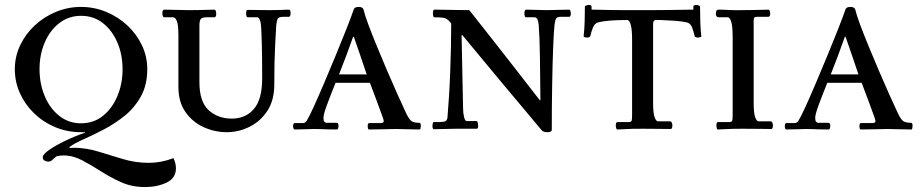

<svg xmlns="http://www.w3.org/2000/svg" viewBox="-20 -522 3723 777"><path d="M308 -494Q361 -494 409.5 -474Q458 -454 495.5 -419Q533 -384 554.5 -338.5Q576 -293 576 -242Q576 -178 550 -131.5Q524 -85 484 -53Q444 -21 400 2Q356 25 318.5 41.5Q281 58 261 73L262 77L278 76Q327 76 376.5 91Q426 106 477 121.5Q528 137 583 137Q632 137 682 118Q692 139 692 159Q692 199 654 217Q616 235 566 235Q514 235 470.5 215.5Q427 196 388 171Q349 146 312 126.5Q275 107 236 107Q224 107 210 110Q210 110 204.5 114Q199 118 192 125Q185 132 175 132Q168 132 160.5 128Q153 124 153 114Q153 103 178.5 85Q204 67 243.5 48Q283 29 324 15V13H308Q253 13 204.5 -7Q156 -27 119 -62.5Q82 -98 61 -144Q40 -190 40 -242Q40 -293 61.5 -338.5Q83 -384 120.5 -419Q158 -454 206.5 -474Q255 -494 308 -494ZM308 -458Q258 -458 220 -428.5Q182 -399 161 -350Q140 -301 140 -242Q140 -183 161 -133Q182 -83 220 -53Q258 -23 308 -23Q359 -23 396.5 -53Q434 -83 455 -133Q476 -183 476 -242Q476 -301 455 -350Q434 -399 396.5 -428.5Q359 -458 308 -458Z M1098 -421Q1097 -405 1093.5 -340Q1090 -275 1090 -180Q1090 -116 1062 -73.5Q1034 -31 990 -9Q946 13 897 13Q850 13 805 -7Q760 -27 731 -68Q702 -109 702 -170V-378Q702 -420 696 -436Q690 -452 680 -452H645Q641 -452 639 -457Q637 -462 637 -468Q637 -483 645 -483Q668 -483 694 -482Q720 -481 742 -481Q788 -481 809 -482Q830 -483 847 -483Q855 -483 855 -466Q855 -452 847 -452H816Q798 -452 792.5 -445Q787 -438 787 -419V-190Q787 -110 824.5 -76Q862 -42 918 -42Q974 -42 1007.5 -81Q1041 -120 1041 -205Q1041 -261 1040.5 -292.5Q1040 -324 1039.5 -344.5Q1039 -365 1038 -387Q1037 -429 1032 -440.5Q1027 -452 1022 -452H982Q976 -452 976 -469Q976 -474 977 -478Q978 -482 982 -482Q1004 -482 1024.5 -481.5Q1045 -481 1067 -481Q1098 -481 1111 -481.5Q1124 -482 1131 -482.5Q1138 -483 1149 -483Q1153 -483 1154.5 -479Q1156 -475 1156 -470Q1156 -454 1149 -454H1128Q1109 -454 1104.5 -447Q1100 -440 1098 -421Z M1412 -485Q1416 -494 1432 -494Q1447 -494 1451 -484Q1456 -462 1470.5 -423Q1485 -384 1505 -335.5Q1525 -287 1546.5 -236.5Q1568 -186 1588.5 -140.5Q1609 -95 1624 -63Q1636 -38 1646 -31.5Q1656 -25 1677 -25Q1683 -25 1683 -13Q1683 -8 1682 -3Q1681 2 1678 2Q1647 2 1626 1Q1605 0 1582 0Q1563 0 1536 1Q1509 2 1474 2Q1470 2 1469 -2.5Q1468 -7 1468 -11Q1468 -24 1474 -24H1522Q1533 -24 1533 -33Q1533 -36 1525 -58Q1517 -80 1504.5 -114Q1492 -148 1477 -187H1338Q1317 -135 1303 -97Q1289 -59 1289 -45Q1289 -33 1293 -29Q1297 -25 1301 -25H1342Q1350 -25 1350 -13Q1350 -8 1348.5 -3Q1347 2 1344 2Q1319 2 1304.5 1.5Q1290 1 1278.5 0.5Q1267 0 1252 0Q1234 0 1216.5 1Q1199 2 1173 2Q1169 2 1167.5 -2.5Q1166 -7 1166 -11Q1166 -24 1173 -24H1205Q1216 -24 1221 -33Q1231 -49 1249.5 -89.5Q1268 -130 1291 -184Q1314 -238 1337.5 -295Q1361 -352 1381 -402.5Q1401 -453 1412 -485ZM1464 -221Q1450 -262 1436.5 -302Q1423 -342 1412 -373H1409Q1396 -336 1381 -296Q1366 -256 1352 -221Z M2173 6Q2173 6 2151.5 -19.5Q2130 -45 2095 -87Q2060 -129 2017 -180Q1974 -231 1931 -283.5Q1888 -336 1851 -380H1848Q1850 -276 1851.5 -206Q1853 -136 1854 -84Q1854 -65 1858 -48.5Q1862 -32 1869 -32H1909Q1912 -32 1913.5 -25Q1915 -18 1915 -12Q1915 -8 1914 -4.5Q1913 -1 1909 -1H1826Q1802 -1 1776 0Q1750 1 1735 1Q1733 1 1731.5 -3Q1730 -7 1730 -11Q1730 -16 1731.5 -22Q1733 -28 1735 -28H1759Q1776 -28 1783 -32Q1790 -36 1791 -48Q1794 -84 1797 -132Q1800 -180 1802 -232Q1804 -284 1805 -334.5Q1806 -385 1806 -427L1801 -433Q1789 -447 1777.5 -449.5Q1766 -452 1738 -452Q1732 -452 1732 -468Q1732 -483 1738 -483Q1751 -483 1778.5 -482.5Q1806 -482 1835 -481.5Q1864 -481 1879 -481Q1879 -481 1897 -458.5Q1915 -436 1943.5 -399.5Q1972 -363 2006 -320Q2040 -277 2072 -235.5Q2104 -194 2129 -162Q2154 -130 2165 -116H2167Q2166 -217 2165 -293.5Q2164 -370 2160 -422Q2157 -452 2144 -452H2109Q2105 -452 2103.5 -457.5Q2102 -463 2102 -469Q2102 -474 2104 -478.5Q2106 -483 2109 -483Q2124 -483 2149 -482Q2174 -481 2192 -481Q2213 -481 2239 -482Q2265 -483 2284 -483Q2286 -483 2288 -478.5Q2290 -474 2290 -469Q2290 -454 2284 -454H2249Q2234 -454 2230 -446Q2226 -438 2224 -421Q2221 -393 2218.5 -328.5Q2216 -264 2214.5 -178Q2213 -92 2213 3Q2213 13 2195 13Q2180 13 2173 6Z M2623 -107Q2623 -65 2629 -48Q2635 -31 2643 -31H2693Q2696 -31 2698.5 -26Q2701 -21 2701 -14Q2701 -9 2699.5 -4.5Q2698 0 2695 0Q2677 0 2648 -0.5Q2619 -1 2579 -1Q2531 -1 2511 0.5Q2491 2 2479 2Q2475 2 2473.5 -4Q2472 -10 2472 -14Q2472 -19 2473.5 -23.5Q2475 -28 2478 -28H2523Q2534 -28 2536 -33Q2538 -38 2538 -57V-361Q2538 -401 2533 -420Q2528 -439 2520 -441Q2482 -441 2452.5 -439Q2423 -437 2399 -431Q2386 -427 2379 -409Q2372 -391 2369 -377Q2369 -373 2364.5 -371.5Q2360 -370 2356 -370Q2352 -370 2346.5 -371.5Q2341 -373 2342 -377Q2345 -400 2346 -434.5Q2347 -469 2347 -496Q2347 -498 2353 -500Q2359 -502 2363 -502Q2366 -502 2370 -500.5Q2374 -499 2374 -496V-483Q2382 -483 2403 -482.5Q2424 -482 2451.5 -481.5Q2479 -481 2505 -481H2579Q2591 -481 2620.5 -481Q2650 -481 2684 -481.5Q2718 -482 2745.5 -482.5Q2773 -483 2783 -483H2786V-496Q2786 -499 2790 -500.5Q2794 -502 2797 -502Q2802 -502 2807.5 -500Q2813 -498 2813 -496Q2813 -469 2814 -434.5Q2815 -400 2818 -377Q2819 -373 2814 -371.5Q2809 -370 2804 -370Q2800 -370 2795.5 -371.5Q2791 -373 2791 -377Q2788 -391 2781.5 -409Q2775 -427 2761 -431Q2738 -436 2710.5 -438Q2683 -440 2652 -441H2633Q2623 -440 2623 -425Z M3030 -107Q3030 -65 3036 -48Q3042 -31 3050 -31H3100Q3103 -31 3105.5 -26Q3108 -21 3108 -14Q3108 -9 3106.5 -4.5Q3105 0 3102 0Q3084 0 3055 -0.5Q3026 -1 2986 -1Q2938 -1 2918 0.5Q2898 2 2886 2Q2882 2 2880.5 -4Q2879 -10 2879 -14Q2879 -19 2880.5 -23.5Q2882 -28 2885 -28H2930Q2941 -28 2943 -33Q2945 -38 2945 -57V-372Q2945 -414 2939.5 -433Q2934 -452 2925 -452H2889Q2877 -452 2877 -467Q2877 -483 2888 -483Q2907 -483 2933 -481.5Q2959 -480 2986 -481Q3004 -481 3028.5 -481.5Q3053 -482 3071.5 -482.5Q3090 -483 3090 -483Q3093 -483 3095 -478Q3097 -473 3097 -468Q3097 -454 3089 -454H3043Q3036 -454 3033 -451Q3030 -448 3030 -438Z M3402 -485Q3406 -494 3422 -494Q3437 -494 3441 -484Q3446 -462 3460.5 -423Q3475 -384 3495 -335.5Q3515 -287 3536.5 -236.5Q3558 -186 3578.5 -140.5Q3599 -95 3614 -63Q3626 -38 3636 -31.5Q3646 -25 3667 -25Q3673 -25 3673 -13Q3673 -8 3672 -3Q3671 2 3668 2Q3637 2 3616 1Q3595 0 3572 0Q3553 0 3526 1Q3499 2 3464 2Q3460 2 3459 -2.5Q3458 -7 3458 -11Q3458 -24 3464 -24H3512Q3523 -24 3523 -33Q3523 -36 3515 -58Q3507 -80 3494.5 -114Q3482 -148 3467 -187H3328Q3307 -135 3293 -97Q3279 -59 3279 -45Q3279 -33 3283 -29Q3287 -25 3291 -25H3332Q3340 -25 3340 -13Q3340 -8 3338.5 -3Q3337 2 3334 2Q3309 2 3294.5 1.5Q3280 1 3268.5 0.5Q3257 0 3242 0Q3224 0 3206.5 1Q3189 2 3163 2Q3159 2 3157.5 -2.5Q3156 -7 3156 -11Q3156 -24 3163 -24H3195Q3206 -24 3211 -33Q3221 -49 3239.5 -89.5Q3258 -130 3281 -184Q3304 -238 3327.5 -295Q3351 -352 3371 -402.5Q3391 -453 3402 -485ZM3454 -221Q3440 -262 3426.5 -302Q3413 -342 3402 -373H3399Q3386 -336 3371 -296Q3356 -256 3342 -221Z"/></svg>

Font: Sedan SC
Style: Regular
Weight: 400
Designer: Sebastian Salazar
Foundry: Sebastian Salazar
Version: Version 1.100; ttfautohint (v1.8.4.7-5d5b)